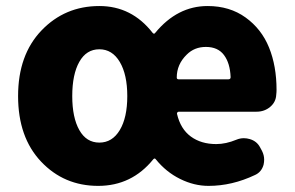

<svg xmlns="http://www.w3.org/2000/svg" viewBox="-20 -603 978 637"><path d="M305.7 13.7Q192.4 13.7 116.2 -66.9Q40 -147.5 40 -284.2Q40 -420.9 117.7 -502Q195.3 -583 309.6 -583Q417 -583 486.3 -494.1Q491.2 -488.3 495.1 -494.1Q568.4 -583 668.9 -583Q742.2 -583 794.9 -544.9Q847.7 -506.8 872.6 -445.3Q897.5 -383.8 897.5 -304.7Q897.5 -296.9 896.5 -289.1Q895.5 -264.6 876.5 -248.5Q857.4 -232.4 831.1 -232.4H573.2Q570.3 -232.4 568.4 -230Q566.4 -227.5 567.4 -224.6Q579.1 -174.8 613.3 -149.9Q647.5 -125 697.3 -125Q729.5 -125 764.6 -139.6Q776.4 -144.5 789.1 -144.5Q798.8 -144.5 808.6 -141.6Q832 -134.8 842.8 -114.3L849.6 -101.6Q856.4 -87.9 856.4 -73.2Q856.4 -65.4 854.5 -56.6Q847.7 -32.2 826.2 -22.5Q750 13.7 671.9 13.7Q624 13.7 577.6 -9.3Q531.2 -32.2 497.1 -74.2Q493.2 -80.1 488.3 -74.2Q417 13.7 305.7 13.7ZM309.6 -129.9Q352.5 -129.9 377.4 -171.4Q402.3 -212.9 402.3 -284.2Q402.3 -355.5 377.4 -397.5Q352.5 -439.5 309.6 -439.5Q266.6 -439.5 243.2 -397.9Q219.7 -356.4 219.7 -284.2Q219.7 -212.9 243.2 -171.4Q266.6 -129.9 309.6 -129.9ZM566.4 -345.7Q566.4 -339.8 573.2 -339.8H737.3Q745.1 -339.8 745.1 -346.7Q745.1 -346.7 745.1 -347.7Q743.2 -393.6 723.1 -420.4Q703.1 -447.3 663.1 -447.3Q625 -447.3 599.6 -421.9Q566.4 -389.6 566.4 -345.7Z"/></svg>

Font: Gen Jyuu Gothic Heavy
Style: Bold
Weight: 900
Designer: [Source Han Sans]
Ryoko NISHIZUKA  (kana & ideographs); Paul D. Hunt (Latin, Greek & Cyrillic); Wenlong ZHANG  (bopomofo
Version: Version 1.002.20150607